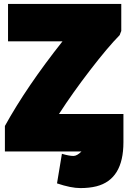

<svg xmlns="http://www.w3.org/2000/svg" viewBox="-20 -743 650 980"><path d="M296 42Q333 53 355 53Q373 53 396 30H5V-100Q116 -301 299 -532H21V-723H599V-585Q598 -582 595 -575Q592 -568 591 -564Q530 -502 440 -385Q350 -268 281 -161H610V-17Q610 173 472 208Q436 217 390 217Q342 217 271 193Z"/></svg>

Font: Repo
Style: ExtraBlack
Weight: 1000
Designer: Stefan Peev
Foundry: Context Ltd
Version: Version 001.000